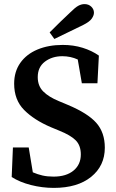

<svg xmlns="http://www.w3.org/2000/svg" viewBox="-20 -899 566 936"><path d="M242 17Q186 17 131 3Q76 -11 37 -36L43 -180H120L140 -59Q163 -49 187 -43.5Q211 -38 241 -38Q303 -38 338.5 -67.5Q374 -97 374 -146Q374 -190 349 -215Q324 -240 269 -262L228 -279Q146 -314 97.5 -363Q49 -412 49 -491Q49 -550 79 -592.5Q109 -635 162.5 -657.5Q216 -680 286 -680Q338 -680 383 -666Q428 -652 462 -628L455 -493H379L359 -609Q324 -625 284 -625Q234 -625 199 -598.5Q164 -572 164 -523Q164 -480 191 -453Q218 -426 267 -406L310 -388Q408 -347 449.5 -300Q491 -253 491 -179Q491 -91 424.5 -37Q358 17 242 17ZM222 -741Q248 -767 273.5 -792Q299 -817 324 -840Q347 -863 362 -871Q377 -879 392 -879Q412 -879 425 -866.5Q438 -854 438 -837Q438 -824 427.5 -808.5Q417 -793 385 -777Q350 -760 315 -743Q280 -726 245 -709Z"/></svg>

Font: Source Serif Pro SemiBold
Style: Regular
Weight: 600
Designer: Frank Grießhammer
Foundry: Adobe Systems Incorporated
Version: Version 3.001;hotconv 1.0.111;makeotfexe 2.5.65597